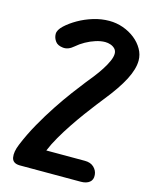

<svg xmlns="http://www.w3.org/2000/svg" viewBox="-145 -1105 937 1196"><g transform="rotate(15 324.0 -507.0)"><path d="M100.5 0Q55.5 -1 49 -36.5Q42.5 -72 64 -123.5Q94 -196.5 134 -267.5Q174 -338.5 216.2 -402.2Q258.5 -466 297.2 -518Q336 -570 364.2 -605.5Q392.5 -641 403.5 -654.5Q428.5 -686.5 448.8 -718Q469 -749.5 481 -777Q493 -804.5 493 -824.5Q493 -843.5 481.5 -855.8Q470 -868 452.8 -874Q435.5 -880 418 -880Q389.5 -880 357.2 -869.8Q325 -859.5 294.5 -842.5Q264 -825.5 239.5 -804Q206 -774.5 171.5 -778.2Q137 -782 122.5 -801.5Q106 -823.5 106 -849.2Q106 -875 137 -904Q167.5 -932.5 211.5 -957.8Q255.5 -983 306.5 -998.5Q357.5 -1014 408.5 -1014Q455 -1014 498 -998.8Q541 -983.5 574.8 -956.8Q608.5 -930 628.2 -895.2Q648 -860.5 648 -822Q648 -767.5 611.8 -697.2Q575.5 -627 501 -534.5Q488 -518 463 -486Q438 -454 406.8 -411.5Q375.5 -369 343.5 -321.2Q311.5 -273.5 283.5 -225Q255.5 -176.5 237.5 -132.5H486.5Q523.5 -132.5 545 -111.8Q566.5 -91 568.5 -63.5Q571.5 -32.5 551.2 -16.2Q531 0 495.5 0Z"/></g></svg>

Font: Edu NSW ACT Hand Pre
Style: Regular
Weight: 400
Designer: Tina and Corey Anderson, Eben Sorkin, Mirko Velimirovic
Foundry: Sorkin Type Co.
Version: Version 2.000